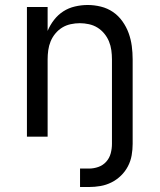

<svg xmlns="http://www.w3.org/2000/svg" viewBox="-20 -548 640 770"><path d="M301 202V128H337Q356 128 374.5 121.5Q393 115 406 100.5Q419 86 424 67Q429 48 429 29V-310Q429 -328 426.5 -346.5Q424 -365 417 -382Q410 -399 398 -413.5Q386 -428 370.5 -437.5Q355 -447 336.5 -451Q318 -455 300 -455Q282 -455 263.5 -451Q245 -447 229.5 -437.5Q214 -428 202 -413.5Q190 -399 183 -382Q176 -365 173.5 -346.5Q171 -328 171 -310V0H88V-520H171V-424Q181 -448 197 -468.5Q213 -489 234 -502.5Q255 -516 280.5 -522Q306 -528 332 -528Q358 -528 384.5 -521.5Q411 -515 433 -500Q455 -485 471 -462.5Q487 -440 496 -415Q505 -390 508.5 -363.5Q512 -337 512 -310V29Q512 52 508 75Q504 98 493 119Q482 140 465 156.5Q448 173 427 183.5Q406 194 383 198Q360 202 337 202Z"/></svg>

Font: Iosevka Fixed Extended
Style: Regular
Weight: 400
Width: 7
Monospace: yes
Designer: Belleve Invis
Foundry: Belleve Invis
Version: Version 24.1.1; ttfautohint (v1.8.4)